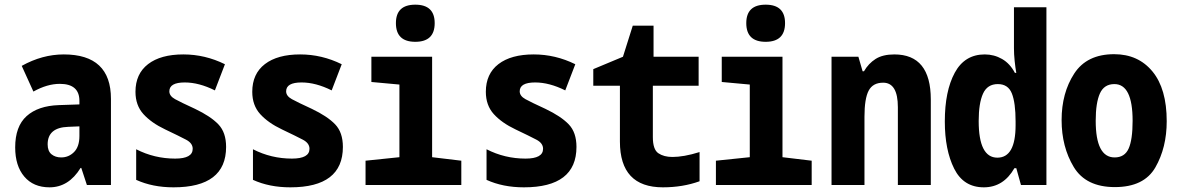

<svg xmlns="http://www.w3.org/2000/svg" viewBox="-20 -792 5040 822"><path d="M192 10Q274 10 325 -73H328L352 0H455V-369Q455 -559 253 -559Q161 -559 73 -510L123 -400Q182 -433 236 -433Q320 -433 320 -360V-345L232 -342Q143 -339 94 -295Q45 -251 45 -161Q45 -82 84 -36Q123 10 192 10ZM242 -118Q217 -118 200.5 -131.5Q184 -145 184 -174Q184 -246 272 -249L320 -251V-210Q320 -164 297 -141Q274 -118 242 -118Z M723 10Q948 10 948 -163Q948 -225 915 -259.5Q882 -294 815 -326Q754 -354 729.5 -367.5Q705 -381 705 -401Q705 -439 771 -439Q832 -439 900 -405L943 -517Q858 -559 765 -559Q668 -559 614 -517.5Q560 -476 560 -399Q560 -341 594 -303.5Q628 -266 687 -238Q748 -209 776.5 -194Q805 -179 805 -155Q805 -113 730 -113Q641 -113 563 -153V-22Q633 10 723 10Z M1223 10Q1448 10 1448 -163Q1448 -225 1415 -259.5Q1382 -294 1315 -326Q1254 -354 1229.5 -367.5Q1205 -381 1205 -401Q1205 -439 1271 -439Q1332 -439 1400 -405L1443 -517Q1358 -559 1265 -559Q1168 -559 1114 -517.5Q1060 -476 1060 -399Q1060 -341 1094 -303.5Q1128 -266 1187 -238Q1248 -209 1276.5 -194Q1305 -179 1305 -155Q1305 -113 1230 -113Q1141 -113 1063 -153V-22Q1133 10 1223 10Z M1758 -613Q1841 -613 1841 -693Q1841 -772 1758 -772Q1675 -772 1675 -693Q1675 -613 1758 -613ZM1545 0H1955V-104L1830 -119V-549H1570V-441L1690 -430V-119L1545 -104Z M2223 10Q2448 10 2448 -163Q2448 -225 2415 -259.5Q2382 -294 2315 -326Q2254 -354 2229.5 -367.5Q2205 -381 2205 -401Q2205 -439 2271 -439Q2332 -439 2400 -405L2443 -517Q2358 -559 2265 -559Q2168 -559 2114 -517.5Q2060 -476 2060 -399Q2060 -341 2094 -303.5Q2128 -266 2187 -238Q2248 -209 2276.5 -194Q2305 -179 2305 -155Q2305 -113 2230 -113Q2141 -113 2063 -153V-22Q2133 10 2223 10Z M2818 10Q2903 10 2975 -16V-141Q2940 -130 2911 -125Q2882 -120 2859 -120Q2822 -120 2798.5 -136Q2775 -152 2775 -205V-425H2971V-549H2778V-682H2689L2647 -549L2520 -496V-425H2634V-186Q2634 10 2818 10Z M3258 -613Q3341 -613 3341 -693Q3341 -772 3258 -772Q3175 -772 3175 -693Q3175 -613 3258 -613ZM3045 0H3455V-104L3330 -119V-549H3070V-441L3190 -430V-119L3045 -104Z M3540 0H3681V-292Q3681 -370 3699 -404Q3717 -438 3761 -438Q3824 -438 3824 -333V0H3965V-366Q3965 -559 3809 -559Q3759 -559 3728.5 -539.5Q3698 -520 3679 -487H3673L3655 -549H3540Z M4192 10Q4276 10 4323 -72H4331L4351 0H4460V-761H4321V-585Q4321 -560 4324 -531Q4327 -502 4331 -480H4325Q4304 -520 4270 -539.5Q4236 -559 4196 -559Q4110 -559 4067.5 -480.5Q4025 -402 4025 -272Q4025 -150 4065 -70Q4105 10 4192 10ZM4250 -117Q4170 -117 4170 -274Q4170 -350 4188.5 -391Q4207 -432 4252 -432Q4296 -432 4312 -392Q4328 -352 4328 -272V-256Q4328 -117 4250 -117Z M4753 9Q4878 9 4926.5 -75.5Q4975 -160 4975 -273Q4975 -412 4914 -486Q4853 -560 4750 -560Q4633 -560 4579 -477Q4525 -394 4525 -278Q4525 -163 4577 -77Q4629 9 4753 9ZM4752 -118Q4671 -118 4671 -275Q4671 -352 4689 -392Q4707 -432 4751 -432Q4829 -432 4829 -275Q4829 -194 4812 -156Q4795 -118 4752 -118Z"/></svg>

Font: Noto Sans Mono Condensed Extra
Style: Regular
Weight: 800
Width: 3
Designer: Monotype Design Team
Foundry: Monotype Imaging Inc.
Version: Version 1.900